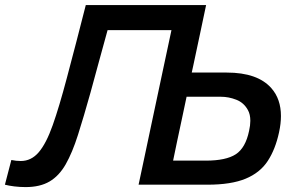

<svg xmlns="http://www.w3.org/2000/svg" viewBox="-58 -733 1175 762"><path d="M43.5 9.5Q21 9.5 -1.2 6.8Q-23.5 4 -38.5 0L-13 -98Q-4 -96 6.2 -95Q16.5 -94 24.5 -94Q66 -94 95.8 -128.8Q125.5 -163.5 151.2 -236.2Q177 -309 207 -422.5Q225.5 -493.5 245 -567Q264 -640.5 282.5 -713H760Q747 -652.5 735.5 -597Q723.5 -541 709 -472.5L703 -445H842Q964.5 -445 1019 -383Q1057 -340 1057 -272.5Q1057 -242.5 1049.5 -208Q1035 -140.5 1004.5 -94Q974 -47.5 916.8 -23.8Q859.5 0 765 0H492Q504.5 -58.5 516.2 -113.5Q528 -168.5 542 -235.5L589 -456.5Q598.5 -500.5 606.5 -538.5Q614.5 -576.5 622.5 -613.5H369Q352.5 -553 335.5 -491.5Q318.5 -430 301 -365Q274 -268.5 251.5 -197.8Q229 -127 202.8 -81Q176.5 -35 138.8 -12.8Q101 9.5 43.5 9.5ZM629 -95.5H758.5Q839 -95.5 877.8 -120.8Q916.5 -146 930.5 -213.5Q935.5 -235.5 935.5 -253.5Q935.5 -279 926 -296Q910 -325.5 879.8 -337.2Q849.5 -349 819 -349H682.5L662.5 -254.5Q653 -210 645 -172.5Q637 -135 629 -95.5Z"/></svg>

Font: Heraclito Medium
Style: Italic
Weight: 500
Italic angle: -12°
Designer: Kostas Bartsokas (font) & Cristiano Sobral (main changes)
Foundry: Kostas Bartsokas (font) & Cristiano Sobral (main changes)
Version: Version 1.00;July 8, 2020;FontCreator 13.0.0.2655 64-bit